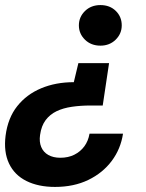

<svg xmlns="http://www.w3.org/2000/svg" viewBox="-23 -528 575 757"><path d="M407 -279 382 -112H333Q295 -112 260.5 -107Q226 -102 200 -89.5Q174 -77 157 -54.5Q140 -32 135 4Q131 31 139.5 51.5Q148 72 167.5 83Q187 94 215 94Q246 94 270 82Q294 70 309.5 49Q325 28 330 -1H462Q453 59 417.5 106.5Q382 154 325 181.5Q268 209 194 209Q128 209 81 185.5Q34 162 12.5 116.5Q-9 71 -1 7Q8 -63 45 -109.5Q82 -156 139.5 -180Q197 -204 268 -204L286 -279ZM373 -508Q410 -508 433.5 -485Q457 -462 457 -428Q457 -395 433 -371.5Q409 -348 373 -348Q336 -348 312 -371.5Q288 -395 288 -428Q288 -461 312 -484.5Q336 -508 373 -508Z"/></svg>

Font: DM Sans 36pt ExtraBold
Style: Italic
Weight: 800
Italic angle: -10°
Designer: Colophon Foundry, Jonny Pinhorn
Foundry: Colophon Foundry
Version: Version 4.004;gftools[0.9.30]